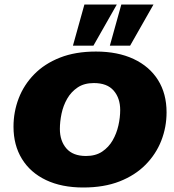

<svg xmlns="http://www.w3.org/2000/svg" viewBox="-20 -823 771 853"><path d="M350 10Q254 10 184.5 -23Q115 -56 77.5 -117Q40 -178 40 -260Q40 -326 63 -386Q86 -446 132 -493Q178 -540 246.5 -567Q315 -594 406 -594Q503 -594 573.5 -561Q644 -528 682 -467.5Q720 -407 720 -324Q720 -258 696.5 -198Q673 -138 626.5 -91Q580 -44 511 -17Q442 10 350 10ZM362 -130Q405 -130 434 -149.5Q463 -169 480.5 -199.5Q498 -230 506 -265.5Q514 -301 514 -334Q514 -387 485 -420.5Q456 -454 397 -454Q354 -454 325 -434.5Q296 -415 278.5 -384.5Q261 -354 253.5 -318.5Q246 -283 246 -250Q246 -197 275 -163.5Q304 -130 362 -130ZM304 -620 355 -803H499L395 -620ZM468 -620 519 -803H662L558 -620Z"/></svg>

Font: Rokkitt SemiBold Black
Style: Italic
Weight: 900
Italic angle: -9°
Version: Version 3.103